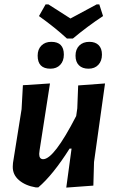

<svg xmlns="http://www.w3.org/2000/svg" viewBox="-20 -848 530 872"><path d="M431 -828 448 -775Q378 -729 311 -673H284Q231 -722 157 -775L187 -828H200Q276 -779 300 -764Q309 -769 419 -828ZM213 -658Q270 -658 270 -600Q270 -571 253.5 -553.5Q237 -536 209 -536Q151 -536 151 -595Q151 -624 168 -641Q185 -658 213 -658ZM386 -658Q413 -658 428 -643Q443 -628 443 -600Q443 -571 426.5 -553.5Q410 -536 382 -536Q354 -536 338.5 -551.5Q323 -567 323 -595Q323 -624 340 -641Q357 -658 386 -658ZM207 -469 160 -167 158 -149Q158 -125 176 -125Q225 -125 326 -321L331 -356L335 -460L457 -469L407 -112L404 -5L281 4L305 -173H296Q220 -53 154 3H142Q95 -5 66 -30Q37 -55 38 -92L39 -108L78 -352L84 -461Z"/></svg>

Font: Alegreya Sans SC
Style: Bold Italic
Weight: 700
Italic angle: -7°
Designer: Juan Pablo del Peral
Foundry: Huerta Tipografica
Version: Version 2.007